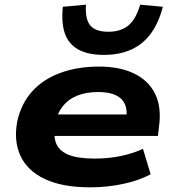

<svg xmlns="http://www.w3.org/2000/svg" viewBox="-20 -791 740 822"><path d="M366 11Q247 11 172 -24.5Q97 -60 67.5 -124Q38 -188 54 -272Q71 -348 118 -400Q165 -452 238.5 -479Q312 -506 405 -506Q491 -506 552.5 -477Q614 -448 643 -391.5Q672 -335 661 -251L656 -209H184L197 -301H546L521 -281Q526 -321 514 -346.5Q502 -372 473.5 -384.5Q445 -397 400 -397Q349 -397 310.5 -381.5Q272 -366 248 -335Q224 -304 216 -259V-256Q208 -209 220.5 -177Q233 -145 273 -128.5Q313 -112 387 -112Q445 -112 499 -123.5Q553 -135 592 -154L625 -45Q578 -19 509 -4Q440 11 366 11ZM424 -556Q356 -556 314.5 -579.5Q273 -603 257.5 -648.5Q242 -694 249 -762L348 -771Q344 -708 367 -681.5Q390 -655 444 -655Q496 -655 529 -681.5Q562 -708 580 -771L677 -762Q660 -695 627 -649Q594 -603 543.5 -579.5Q493 -556 424 -556Z"/></svg>

Font: Nunito Sans 10pt Expanded ExtraBold
Style: Italic
Weight: 800
Width: 7
Italic angle: -9°
Designer: Vernon Adams
Foundry: Vernon Adams
Version: Version 3.101;gftools[0.9.27]